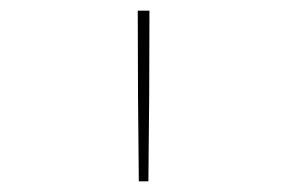

<svg xmlns="http://www.w3.org/2000/svg" viewBox="-20 -792 540 361"><path d="M241 -451Q240 -531 239.5 -611Q239 -691 239 -772H261Q261 -691 260.5 -611Q260 -531 259 -451Z"/></svg>

Font: iosevka_custom_sans_ss08 Thin
Style: Regular
Weight: 100
Designer: Belleve Invis
Foundry: Belleve Invis
Version: Version 10.3.0; ttfautohint (v1.8.3)